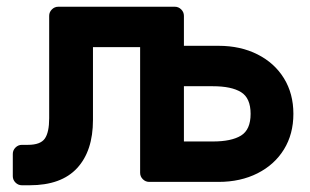

<svg xmlns="http://www.w3.org/2000/svg" viewBox="-20 -540 921 570"><path d="M423 0Q412 0 404 -8Q396 -16 396 -27V-400H256V-184Q256 -92 209 -41Q162 10 68 10H45Q34 10 26 2Q18 -6 18 -17V-83Q18 -94 26 -102Q34 -110 45 -110H63Q100 -110 113 -128.5Q126 -147 126 -189V-493Q126 -504 134 -512Q142 -520 153 -520H499Q510 -520 518 -512Q526 -504 526 -493V-404H629Q694 -404 744.5 -378.5Q795 -353 823 -307.5Q851 -262 851 -202Q851 -142 823 -96.5Q795 -51 744.5 -25.5Q694 0 629 0ZM612 -120Q667 -120 695.5 -137.5Q724 -155 724 -202Q724 -249 695.5 -266.5Q667 -284 612 -284H526V-120Z"/></svg>

Font: Hezaedrus Medium
Style: Regular
Weight: 500
Designer: Hubert & Fischer
Foundry: Hubert & Fischer
Version: Version 1.10;September 3, 2019;FontCreator 11.5.0.2425 64-bi